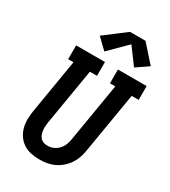

<svg xmlns="http://www.w3.org/2000/svg" viewBox="-233 -1094 1080 1217"><g transform="rotate(30 306.5 -486.0)"><path d="M255 8Q224 8 193.5 1.5Q163 -5 138.5 -21Q114 -37 97 -61.5Q80 -86 72 -115Q64 -144 64.5 -175.5Q65 -207 70 -238L136 -634H97V-735H308V-634H256L187 -222Q185 -207 184 -192Q183 -177 185 -163Q187 -149 191.5 -135.5Q196 -122 205.5 -112Q215 -102 228.5 -97.5Q242 -93 257 -93Q279 -93 300 -102Q321 -111 336.5 -128Q352 -145 360 -166Q368 -187 371 -209L442 -634H403V-735H613V-634H562L488 -192Q484 -165 475 -138.5Q466 -112 450 -88Q434 -64 411.5 -44.5Q389 -25 363 -13Q337 -1 309.5 3.5Q282 8 255 8ZM271 -791 196 -863 350 -980H463L573 -857L485 -797L397 -916Z"/></g></svg>

Font: Iosevka Etoile Oblique
Style: Bold
Weight: 700
Italic angle: -9°
Designer: Belleve Invis
Foundry: Belleve Invis
Version: Version 15.5.2; ttfautohint (v1.8.4)